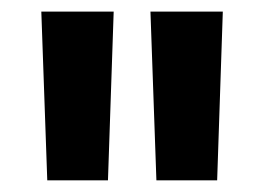

<svg xmlns="http://www.w3.org/2000/svg" viewBox="-20 -725 453 329"><path d="M61 -416 50.8 -705.1H174.8L165 -416ZM237.8 -705.1H361.8L352.1 -416H248Z"/></svg>

Font: TASA Orbiter Text SemiBold
Style: Regular
Weight: 600
Designer: Weizhong Zhang
Version: Version 1.000;Glyphs 3.1.2 (3151)